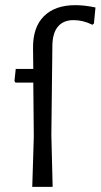

<svg xmlns="http://www.w3.org/2000/svg" viewBox="-20 -724 390 744"><path d="M350 -695 344 -633 338 -628Q302 -646 265 -646Q226 -646 205 -621.5Q184 -597 183 -549L179 -201L184 0H105L111 -195L109 -404H40L36 -410L41 -457H109L108 -537Q107 -618 150 -661Q193 -704 272 -704Q308 -704 350 -695Z"/></svg>

Font: Alegreya Sans
Style: Regular
Weight: 400
Designer: Juan Pablo del Peral
Foundry: Huerta Tipografica
Version: Version 2.008; ttfautohint (v1.6)